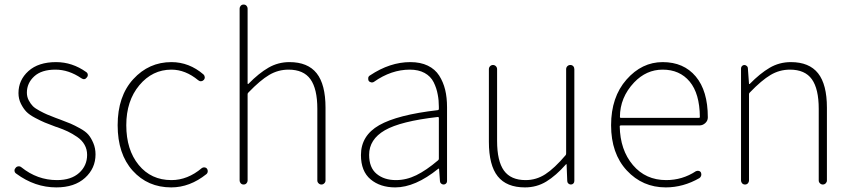

<svg xmlns="http://www.w3.org/2000/svg" viewBox="-20 -814 3763 847"><path d="M228.5 12.7Q133.8 12.7 51.8 -47.9Q43.9 -52.7 43.9 -62.5Q43.9 -68.4 48.8 -73.2Q52.7 -79.1 60.5 -80.1Q68.4 -81.1 74.2 -76.2Q144.5 -19.5 231.4 -19.5Q293.9 -19.5 329.1 -51.3Q364.3 -83 364.3 -130.9Q364.3 -155.3 353 -175.3Q341.8 -195.3 320.3 -210Q298.8 -224.6 279.3 -233.9Q259.8 -243.2 232.4 -252.9Q229.5 -253.9 225.6 -254.9Q194.3 -266.6 177.7 -273.4Q161.1 -280.3 135.3 -293.9Q109.4 -307.6 96.2 -321.3Q83 -335 72.3 -356.4Q61.5 -377.9 61.5 -403.3Q61.5 -460.9 105.5 -500.5Q149.4 -540 227.5 -540Q298.8 -540 360.4 -496.1Q366.2 -492.2 367.2 -485.4Q368.2 -478.5 363.3 -472.7Q353.5 -459 338.9 -468.8Q283.2 -506.8 224.6 -506.8Q163.1 -506.8 130.9 -477.1Q98.6 -447.3 98.6 -405.3Q98.6 -386.7 106.9 -371.1Q115.2 -355.5 125 -345.7Q134.8 -335.9 154.8 -325.2Q174.8 -314.5 187.5 -309.1Q200.2 -303.7 225.6 -293.9Q232.4 -292 244.1 -287.1Q275.4 -275.4 291.5 -268.6Q307.6 -261.7 332.5 -248Q357.4 -234.4 369.6 -220.2Q381.8 -206.1 391.6 -183.1Q401.4 -160.2 401.4 -132.8Q401.4 -71.3 355 -29.3Q308.6 12.7 228.5 12.7Z M735.4 12.7Q631.8 12.7 565.4 -61Q499 -134.8 499 -261.7Q499 -389.6 567.9 -464.8Q636.7 -540 736.3 -540Q814.5 -540 877.9 -485.4Q882.8 -480.5 883.3 -473.6Q883.8 -466.8 878.9 -461.4Q874 -456.1 867.2 -455.6Q860.4 -455.1 854.5 -460Q797.9 -506.8 736.3 -506.8Q652.3 -506.8 594.7 -438Q537.1 -369.1 537.1 -261.7Q537.1 -153.3 591.8 -86.4Q646.5 -19.5 736.3 -19.5Q807.6 -19.5 870.1 -72.3Q875 -76.2 881.8 -75.7Q888.7 -75.2 892.6 -70.3Q896.5 -65.4 896.5 -59.6Q896.5 -50.8 890.6 -45.9Q817.4 12.7 735.4 12.7Z M1037.1 -17.6V-776.4Q1037.1 -783.2 1042 -788.6Q1046.9 -793.9 1054.7 -793.9Q1062.5 -793.9 1067.4 -788.6Q1072.3 -783.2 1072.3 -776.4V-445.3Q1072.3 -444.3 1073.7 -443.8Q1075.2 -443.4 1076.2 -444.3Q1122.1 -491.2 1164.6 -515.6Q1207 -540 1256.8 -540Q1337.9 -540 1377 -490.7Q1416 -441.4 1416 -338.9V-17.6Q1416 -10.7 1410.6 -5.4Q1405.3 0 1397.9 0Q1390.6 0 1385.3 -5.4Q1379.9 -10.7 1379.9 -17.6V-334Q1379.9 -421.9 1349.6 -464.4Q1319.3 -506.8 1252.9 -506.8Q1207 -506.8 1167.5 -483.4Q1127.9 -460 1076.2 -406.2Q1072.3 -403.3 1072.3 -398.4V-17.6Q1072.3 -10.7 1067.4 -5.4Q1062.5 0 1054.7 0Q1046.9 0 1042 -5.4Q1037.1 -10.7 1037.1 -17.6Z M1723.6 12.7Q1657.2 12.7 1614.7 -22.9Q1572.3 -58.6 1572.3 -129.9Q1572.3 -215.8 1652.8 -261.7Q1733.4 -307.6 1911.1 -328.1Q1916 -329.1 1916 -333Q1916 -337.9 1916 -342.8Q1916 -372.1 1911.1 -396.5Q1906.2 -424.8 1893.1 -451.2Q1879.9 -477.5 1853 -492.2Q1826.2 -506.8 1788.1 -506.8Q1706.1 -506.8 1629.9 -453.1Q1624 -449.2 1617.2 -450.7Q1610.4 -452.1 1606.4 -457Q1603.5 -463.9 1604.5 -470.7Q1605.5 -477.5 1612.3 -481.4Q1700.2 -540 1790 -540Q1835 -540 1867.2 -524.4Q1899.4 -508.8 1917.5 -480.5Q1935.5 -452.1 1943.8 -418Q1952.1 -383.8 1952.1 -340.8V-14.6Q1952.1 -8.8 1947.8 -4.4Q1943.4 0 1937 0Q1930.7 0 1925.8 -4.4Q1920.9 -8.8 1920.9 -14.6L1917 -68.4Q1917 -70.3 1915.5 -70.3Q1914.1 -70.3 1913.1 -69.3Q1811.5 12.7 1723.6 12.7ZM1726.6 -19.5Q1772.5 -19.5 1816.4 -41Q1860.4 -62.5 1912.1 -106.4Q1916 -109.4 1916 -113.3V-293.9Q1916 -297.9 1912.1 -297.9Q1912.1 -297.9 1911.1 -297.9Q1747.1 -279.3 1677.7 -239.3Q1608.4 -199.2 1608.4 -130.9Q1608.4 -74.2 1641.6 -46.9Q1674.8 -19.5 1726.6 -19.5Z M2295.9 12.7Q2214.8 12.7 2175.8 -36.1Q2136.7 -85 2136.7 -188.5V-508.8Q2136.7 -516.6 2142.1 -522Q2147.5 -527.3 2154.8 -527.3Q2162.1 -527.3 2167.5 -522Q2172.9 -516.6 2172.9 -508.8V-192.4Q2172.9 -103.5 2203.1 -61.5Q2233.4 -19.5 2298.8 -19.5Q2345.7 -19.5 2385.7 -45.4Q2425.8 -71.3 2475.6 -129.9Q2477.5 -132.8 2477.5 -137.7V-508.8Q2477.5 -516.6 2482.9 -522Q2488.3 -527.3 2496.1 -527.3Q2503.9 -527.3 2508.8 -522Q2513.7 -516.6 2513.7 -508.8V-15.6Q2513.7 -8.8 2509.3 -4.4Q2504.9 0 2498.5 0Q2492.2 0 2487.3 -4.4Q2482.4 -8.8 2482.4 -15.6L2479.5 -88.9Q2479.5 -89.8 2478 -89.8Q2476.6 -89.8 2476.6 -88.9Q2432.6 -39.1 2390.1 -13.2Q2347.7 12.7 2295.9 12.7Z M2917 12.7Q2814.5 12.7 2745.1 -62Q2675.8 -136.7 2675.8 -261.7Q2675.8 -385.7 2743.7 -462.9Q2811.5 -540 2903.3 -540Q2996.1 -540 3049.3 -476.6Q3102.5 -413.1 3102.5 -296.9V-295.9Q3102.5 -281.2 3091.3 -271Q3080.1 -260.7 3065.4 -260.7H2718.8Q2713.9 -260.7 2713.9 -256.8Q2715.8 -152.3 2772 -85.9Q2828.1 -19.5 2918.9 -19.5Q2990.2 -19.5 3049.8 -58.6Q3055.7 -61.5 3062.5 -60.1Q3069.3 -58.6 3072.3 -52.7Q3075.2 -45.9 3073.2 -39.1Q3071.3 -32.2 3065.4 -28.3Q2994.1 12.7 2917 12.7ZM2714.8 -297.9Q2714.8 -293.9 2718.8 -293.9H3062.5Q3067.4 -293.9 3067.4 -297.9V-298.8Q3066.4 -401.4 3022.5 -454.1Q2978.5 -506.8 2903.3 -506.8Q2831.1 -506.8 2777.3 -450.2Q2714.8 -383.8 2714.8 -297.9Z M3249 -17.6V-511.7Q3249 -518.6 3253.4 -522.9Q3257.8 -527.3 3263.7 -527.3Q3269.5 -527.3 3274.4 -522.9Q3279.3 -518.6 3279.3 -511.7L3284.2 -444.3Q3284.2 -443.4 3285.2 -443.4Q3286.1 -443.4 3287.1 -443.4Q3333 -490.2 3375.5 -515.1Q3418 -540 3468.8 -540Q3549.8 -540 3588.9 -490.7Q3627.9 -441.4 3627.9 -338.9V-17.6Q3627.9 -10.7 3622.6 -5.4Q3617.2 0 3609.9 0Q3602.5 0 3597.2 -5.4Q3591.8 -10.7 3591.8 -17.6V-334Q3591.8 -421.9 3561.5 -464.4Q3531.2 -506.8 3464.8 -506.8Q3418.9 -506.8 3379.4 -483.4Q3339.8 -460 3288.1 -406.2Q3284.2 -403.3 3284.2 -398.4V-17.6Q3284.2 -10.7 3279.3 -5.4Q3274.4 0 3266.6 0Q3258.8 0 3253.9 -5.4Q3249 -10.7 3249 -17.6Z"/></svg>

Font: Gen Jyuu Gothic ExtraLight
Style: Regular
Weight: 100
Designer: [Source Han Sans]
Ryoko NISHIZUKA  (kana & ideographs); Paul D. Hunt (Latin, Greek & Cyrillic); Wenlong ZHANG  (bopomofo
Version: Version 1.002.20150607